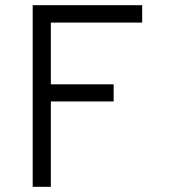

<svg xmlns="http://www.w3.org/2000/svg" viewBox="-20 -720 656 740"><path d="M106 0V-700H528V-633H176V-395H418V-329H176V0Z"/></svg>

Font: Overpass Mono Light Light
Style: Regular
Weight: 300
Monospace: yes
Version: Version 4.000